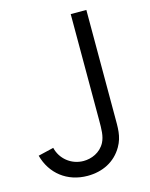

<svg xmlns="http://www.w3.org/2000/svg" viewBox="-112 -792 687 878"><g transform="rotate(-15 232.0 -353.0)"><path d="M193 14.5C263.5 14.5 324.5 -15 359.5 -76C385.5 -121.5 383 -161.5 383 -221.5V-720H309V-221.5C309 -174.5 309 -142.5 294.5 -114C272.5 -72.5 229.5 -56 192.5 -56C133.5 -56 85.5 -97 73.5 -150L0 -132.5C23.5 -43.5 96.5 14.5 193 14.5Z"/></g></svg>

Font: Hauora
Style: Regular
Weight: 400
Designer: Mikhail Sharanda
Foundry: WCYS & Co.
Version: Version 1.010